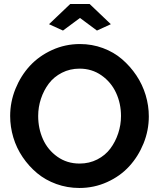

<svg xmlns="http://www.w3.org/2000/svg" viewBox="-20 -935 796 960"><path d="M225.1 -814 331.1 -915H428.2L534.2 -814L464.8 -782.2L379.9 -845.2L294.9 -782.2ZM30.8 -355Q30.8 -425.3 57.4 -491Q84 -556.6 129.6 -606Q175.3 -655.3 240.7 -685.1Q306.2 -714.8 379.9 -714.8Q439.9 -714.8 494.6 -694.6Q549.3 -674.3 590.3 -638.9Q631.3 -603.5 661.9 -557.9Q692.4 -512.2 708.3 -459.5Q724.1 -406.7 724.1 -353Q724.1 -283.2 697.8 -218Q671.4 -152.8 626.2 -103.5Q581.1 -54.2 515.9 -24.7Q450.7 4.9 377 4.9Q316.4 4.9 261.7 -14.9Q207 -34.7 165.5 -69.3Q124 -104 93.3 -149.4Q62.5 -194.8 46.6 -247.8Q30.8 -300.8 30.8 -355ZM377.9 -117.2Q426.3 -117.2 466.3 -137.7Q506.3 -158.2 531.7 -192.1Q557.1 -226.1 571 -268.3Q585 -310.5 585 -355Q585 -417.5 560.3 -470.9Q535.6 -524.4 487.5 -558.1Q439.5 -591.8 377.9 -591.8Q329.6 -591.8 289.6 -571.3Q249.5 -550.8 224.1 -517.1Q198.7 -483.4 184.8 -441.4Q170.9 -399.4 170.9 -355Q170.9 -292.5 194.8 -239Q218.8 -185.5 266.8 -151.4Q314.9 -117.2 377.9 -117.2Z"/></svg>

Font: Rawline
Style: Bold
Weight: 700
Designer: Matt McInerney, Pablo Impallari, Rodrigo Fuenzalida
Foundry: Matt McInerney, Pablo Impallari, Rodrigo Fuenzalida
Version: Version 4.020;PS 004.020;hotconv 1.0.88;makeotf.lib2.5.64775